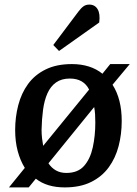

<svg xmlns="http://www.w3.org/2000/svg" viewBox="-20 -802 595 836"><path d="M19 14 88 -71Q68 -103 57 -144.5Q46 -186 46 -236Q46 -292 59.5 -344Q73 -396 102 -436Q131 -476 178.5 -499.5Q226 -523 293 -523Q333 -523 366.5 -512.5Q400 -502 426 -481L460 -523H545L470 -433Q490 -402 500 -362.5Q510 -323 510 -275Q510 -218 496.5 -166Q483 -114 453.5 -73.5Q424 -33 376.5 -9.5Q329 14 262 14Q223 14 191.5 4.5Q160 -5 136 -24L105 14ZM269 -49Q319 -49 346 -79.5Q373 -110 384 -160.5Q395 -211 395 -268Q395 -287 394 -304Q393 -321 390 -336L191 -91Q204 -71 223.5 -60Q243 -49 269 -49ZM168 -167 368 -412Q356 -436 335 -448Q314 -460 284 -460Q248 -460 224 -443Q200 -426 186.5 -395.5Q173 -365 167.5 -324.5Q162 -284 161 -237Q161 -218 163 -200.5Q165 -183 168 -167ZM321 -751Q333 -767 343.5 -774.5Q354 -782 369 -782Q393 -782 405 -762Q417 -742 412 -704L237 -580L212 -606Z"/></svg>

Font: Literata Medium
Style: Italic
Weight: 500
Italic angle: -2°
Designer: Latin by Veronika Burian and Jose Scaglione. Greek by Irene Vlachou. Cyrillic by Vera Evstafieva
Foundry: TypeTogether
Version: Version 3.103;gftools[0.9.29]